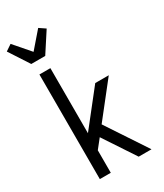

<svg xmlns="http://www.w3.org/2000/svg" viewBox="-260 -1076 999 1168"><g transform="rotate(-30 239.0 -492.0)"><path d="M353 0 207 -221 157 -158V0H80V-735H157V-278L348 -520H443L256 -283L443 0ZM69 -815 -22 -955 21 -984 118 -872 215 -984 258 -955 167 -815Z"/></g></svg>

Font: Iosevka Term
Style: Regular
Weight: 400
Monospace: yes
Designer: Belleve Invis
Foundry: Belleve Invis
Version: Version 30.0.1